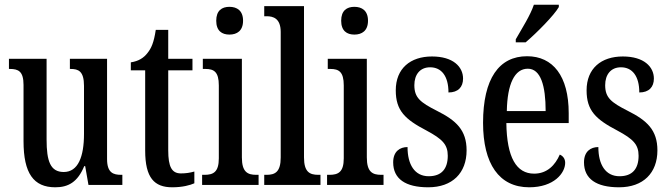

<svg xmlns="http://www.w3.org/2000/svg" viewBox="-20 -786 2843 816"><path d="M215 10C270 10 310 -12 338 -80H342L356 0H500V-43H495C462 -43 435 -51 435 -110V-536H277V-493H280C313 -493 337 -484 337 -421V-217C337 -120 312 -55 251 -55C194 -55 178 -101 178 -193V-536H18V-493H22C58 -493 80 -483 80 -425V-186C80 -49 123 10 215 10Z M712 10C756 10 788 1 806 -7V-57C788 -52 771 -49 749 -49C710 -49 695 -77 695 -147V-487H798V-536H695V-659H642C634 -605 623 -581 607 -561C591 -540 569 -526 536 -521V-487H597V-146C597 -30 636 10 712 10Z M955 -639C987 -639 1013 -655 1013 -698C1013 -741 987 -757 955 -757C923 -757 899 -741 899 -698C899 -655 923 -639 955 -639ZM839 0H1079V-43H1069C1032 -43 1008 -55 1008 -117V-536H842V-493H853C889 -493 910 -481 910 -423V-113C910 -54 886 -43 849 -43H839Z M1103 0H1342V-43H1333C1296 -43 1272 -55 1272 -117V-760H1103V-717H1113C1141 -717 1173 -708 1173 -650V-117C1173 -55 1149 -43 1113 -43H1103Z M1486 -639C1518 -639 1544 -655 1544 -698C1544 -741 1518 -757 1486 -757C1454 -757 1430 -741 1430 -698C1430 -655 1454 -639 1486 -639ZM1370 0H1610V-43H1600C1563 -43 1539 -55 1539 -117V-536H1373V-493H1384C1420 -493 1441 -481 1441 -423V-113C1441 -54 1417 -43 1380 -43H1370Z M1800 10C1903 10 1963 -51 1963 -147C1963 -233 1919 -274 1837 -315C1766 -351 1741 -371 1741 -424C1741 -469 1765 -500 1808 -500C1856 -500 1886 -463 1886 -393C1927 -393 1948 -416 1948 -452C1948 -502 1906 -546 1816 -546C1724 -546 1662 -495 1662 -402C1662 -316 1701 -279 1793 -231C1860 -195 1883 -172 1883 -124C1883 -69 1857 -37 1802 -37C1742 -37 1712 -87 1712 -161C1680 -161 1651 -143 1651 -96C1651 -26 1703 10 1800 10Z M2172 -619V-606H2214C2263 -648 2335 -721 2355 -756V-766H2249C2234 -721 2200 -668 2172 -619ZM2229 10C2335 10 2382 -51 2382 -94C2382 -113 2371 -124 2359 -129C2340 -85 2306 -48 2250 -48C2175 -48 2134 -116 2132 -263H2397V-305C2397 -463 2330 -547 2220 -547C2101 -547 2033 -452 2033 -264C2033 -90 2101 10 2229 10ZM2299 -314H2134C2136 -429 2167 -494 2223 -494C2278 -494 2299 -422 2299 -314Z M2611 10C2714 10 2774 -51 2774 -147C2774 -233 2730 -274 2648 -315C2577 -351 2552 -371 2552 -424C2552 -469 2576 -500 2619 -500C2667 -500 2697 -463 2697 -393C2738 -393 2759 -416 2759 -452C2759 -502 2717 -546 2627 -546C2535 -546 2473 -495 2473 -402C2473 -316 2512 -279 2604 -231C2671 -195 2694 -172 2694 -124C2694 -69 2668 -37 2613 -37C2553 -37 2523 -87 2523 -161C2491 -161 2462 -143 2462 -96C2462 -26 2514 10 2611 10Z"/></svg>

Font: Noto Serif Bengali ExtraCondensed Medium
Style: Regular
Weight: 500
Width: 2
Designer: Juan Bruce, Universal Thirst, Indian Type Foundry and the Monotype Design Team.
Foundry: Monotype Imaging Inc.
Version: Version 2.003